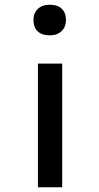

<svg xmlns="http://www.w3.org/2000/svg" viewBox="-20 -795 422 815"><path d="M141 0V-525H244V0ZM191 -645Q158 -645 140 -662Q122 -679 122 -710Q122 -739 140.5 -757Q159 -775 191 -775Q224 -775 242 -758Q260 -741 260 -710Q260 -681 241.5 -663Q223 -645 191 -645Z"/></svg>

Font: Lexend Exa
Style: Regular
Weight: 400
Designer: Bonnie Shaver-Troup, Thomas Jockin
Foundry: Lexend
Version: Version 1.007